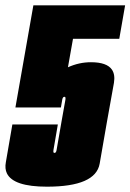

<svg xmlns="http://www.w3.org/2000/svg" viewBox="-52 -695 490 722"><path d="M124.5 7Q-1.5 7 -26 -43Q-34.5 -60.5 -30 -85Q-14 -177 -5.5 -227H165.5Q150.5 -142 149 -131Q147.5 -123 150.5 -120.5Q151.5 -120 153 -120Q159 -120 160.8 -131Q162.5 -142 179 -236Q192 -309 194 -320Q195.5 -328 192.5 -330.5Q191.5 -331 190 -331Q185 -331 182.5 -322.5L177 -291H6L73.5 -675H418.5L396.5 -549H222.5L203.5 -442Q245.5 -461 290 -461Q350 -461 369 -433Q381.5 -414.5 376.5 -383.5Q362.5 -306 350 -236Q338 -166 322.8 -79.5Q307.5 7 124.5 7Z"/></svg>

Font: Anybody UltraCondensed Black
Style: Italic
Weight: 900
Width: 1
Italic angle: -10°
Designer: Tyler Finck
Foundry: Etcetera Type Company
Version: Version 1.010; ttfautohint (v1.8.3) -l 8 -r 50 -G 200 -x 14 